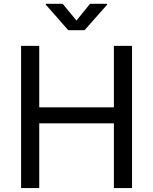

<svg xmlns="http://www.w3.org/2000/svg" viewBox="-20 -962 783 982"><path d="M87.9 0V-727.5H180.7V-413.1H562.5V-727.5H655.3V0H562.5V-331.1H180.7V0ZM300.8 -942.4 371.1 -856.9 440.4 -942.4H527.8V-938L412.6 -807.6H329.1L214.4 -938V-942.4Z"/></svg>

Font: Atlassian Sans
Style: Regular
Weight: 400
Designer: Rasmus Andersson
Foundry: Modifications by Atlassian Pty Ltd, manufactured by rsms
Version: Version 4.001;git-9221beed3